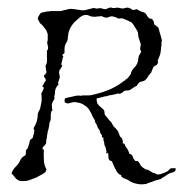

<svg xmlns="http://www.w3.org/2000/svg" viewBox="-20 -467 481 503"><path d="M351 16Q347 16 343.5 15.5Q340 15 336 14Q324 11 316 5Q314 3 311 3Q309 1 307.5 1Q306 1 304 0Q302 -1 299 -4Q298 -4 297.5 -5.5Q297 -7 298 -8Q289 -10 283 -23Q279 -30 277 -35.5Q275 -41 273 -45Q270 -45 267 -47L265 -50Q264 -53 264 -57Q264 -63 263 -66Q261 -68 261 -66Q261 -65 259 -65Q257 -67 259 -69Q259 -73 258 -74Q258 -75 257.5 -76.5Q257 -78 257 -80Q256 -82 255.5 -83.5Q255 -85 254 -86Q253 -90 253 -91.5Q253 -93 253 -94Q253 -94 251 -100V-104Q251 -108 249 -106Q247 -108 247 -109V-113Q245 -115 244 -117Q241 -121 242 -122Q242 -125 239 -128L235 -135Q235 -138 233 -140Q233 -142 232 -143Q231 -144 230 -145L228 -153Q227 -154 226.5 -155.5Q226 -157 224 -159Q214 -184 203 -190Q193 -198 179 -199Q177 -200 174.5 -199.5Q172 -199 170 -199Q167 -198 164 -197.5Q161 -197 159 -196Q155 -196 151 -198Q148 -199 150 -209Q155 -211 160 -212Q165 -213 170 -214Q183 -218 192 -216Q194 -217 197.5 -217Q201 -217 205 -217H210Q217 -217 220 -218Q243 -223 261 -230Q282 -238 301 -252Q305 -256 307 -256Q309 -259 310.5 -259.5Q312 -260 313 -261Q317 -265 319.5 -268.5Q322 -272 323 -274Q323 -279 330 -288Q337 -295 338 -298Q340 -301 342 -309Q342 -315 344 -321Q345 -322 347 -326Q350 -331 350 -333L348 -335Q348 -337 347 -338Q347 -341 349 -351Q345 -362 343 -369Q342 -372 342 -376Q342 -380 341 -383Q340 -385 338.5 -388Q337 -391 334 -395Q329 -404 325 -408Q321 -410 313 -414Q309 -416 305.5 -417Q302 -418 300 -419Q293 -419 290 -418Q289 -419 287.5 -420Q286 -421 284 -421Q282 -423 279.5 -423Q277 -423 275 -424Q274 -425 266 -423Q261 -420 259 -421Q257 -420 250 -423Q245 -426 241 -424Q240 -424 237 -424Q234 -424 229 -423Q220 -423 216 -425Q210 -428 205 -428Q195 -428 184 -417Q166 -403 160 -383Q159 -381 159 -378Q159 -375 158 -372Q158 -368 157.5 -365Q157 -362 156 -359Q155 -358 155 -357Q155 -356 153 -355Q153 -354 152 -351.5Q151 -349 150 -347Q149 -342 149 -337V-328Q147 -326 146 -326Q146 -326 145 -325Q144 -324 143 -322Q144 -321 145 -321L146 -320Q145 -319 143 -309Q140 -299 141 -297Q141 -296 142 -297Q143 -297 143 -295Q142 -292 138 -286Q134 -282 135 -274Q136 -273 136 -270Q136 -266 137 -265Q136 -263 135.5 -261Q135 -259 134 -256Q134 -253 132 -251Q132 -249 133 -248V-245L129 -241Q129 -239 127 -237Q126 -236 125 -232Q124 -228 124 -223Q121 -211 123 -209L117 -198Q115 -192 116 -188Q116 -181 118 -179L115 -176L114 -172Q113 -170 113 -167Q113 -164 113 -162Q113 -160 113 -157Q113 -154 112 -151Q111 -149 110 -146Q109 -143 109 -139Q108 -135 107.5 -131Q107 -127 105 -123Q105 -119 104 -115.5Q103 -112 103 -108Q102 -104 101.5 -101Q101 -98 101 -96V-94Q101 -90 96 -85Q90 -81 92 -75H95Q94 -62 95 -48Q95 -35 102 -23Q101 -22 101 -21Q101 -20 100 -19Q100 -16 96 -14Q95 -13 92.5 -11.5Q90 -10 86 -8Q77 -2 67 1Q56 6 48 7Q38 8 33 7Q27 6 21 0Q15 -8 10 -13Q15 -25 22 -31Q30 -39 34 -49Q37 -54 41 -57Q44 -57 48 -63Q47 -66 48 -69V-74Q53 -77 54 -83Q57 -91 58 -98Q60 -103 64 -104Q67 -107 67 -112Q69 -115 69 -118Q69 -121 70 -123Q70 -127 69 -128Q67 -130 69 -133Q79 -149 79 -169Q80 -171 80.5 -173Q81 -175 82 -176L85 -182L89 -202Q89 -209 89 -214Q89 -219 88 -221Q89 -223 90 -225.5Q91 -228 92 -229L95 -237L93 -239Q92 -239 91 -240Q92 -244 95 -248Q95 -250 97 -252Q99 -254 100 -256Q100 -259 99 -260.5Q98 -262 98 -263Q95 -265 95 -269Q99 -272 100 -274.5Q101 -277 102 -278Q100 -284 100 -290Q99 -292 99.5 -294.5Q100 -297 101 -298Q103 -302 103 -305V-330Q102 -333 103 -334Q105 -336 105 -337Q107 -342 105 -348Q103 -355 104 -358Q104 -360 105 -361V-378Q103 -384 101 -388Q99 -391 97 -393.5Q95 -396 94 -397Q93 -399 89 -403Q84 -406 83 -410Q80 -414 79 -418Q79 -422 85 -431Q89 -435 95 -435Q100 -437 104.5 -437Q109 -437 113 -438H130Q134 -438 137.5 -438Q141 -438 143 -439Q149 -441 153 -441Q156 -443 159 -443Q162 -443 164 -444Q166 -444 168.5 -443.5Q171 -443 175 -443Q180 -442 184 -441.5Q188 -441 189 -441Q191 -440 197 -440Q202 -440 205 -441L221 -445Q226 -447 230 -445Q234 -444 238 -445Q240 -446 242.5 -445.5Q245 -445 247 -445Q249 -444 251 -443.5Q253 -443 254 -443H258Q258 -443 259 -443.5Q260 -444 262 -445Q270 -449 275 -446Q277 -446 280 -446Q283 -446 285 -447Q289 -447 292 -446.5Q295 -446 298 -445Q302 -444 308 -446Q313 -448 319 -446Q321 -445 323 -444Q325 -443 327 -441Q334 -441 338 -443Q340 -442 342 -441Q344 -440 345 -439Q347 -438 349.5 -437Q352 -436 356 -435Q361 -433 364 -428Q367 -422 371 -419Q375 -417 376 -418Q379 -418 380 -415Q381 -414 383 -410Q383 -408 383.5 -406Q384 -404 385 -402Q389 -400 390 -399Q394 -395 395 -395Q395 -394 395.5 -392Q396 -390 397 -388Q397 -386 398 -383Q399 -380 400 -377L403 -366Q405 -360 403 -357Q403 -353 403 -349.5Q403 -346 402 -342Q402 -336 401 -333Q401 -329 399 -323L394 -310Q392 -308 394 -306Q394 -302 393 -301Q392 -297 387 -295Q382 -293 380 -287Q378 -281 377 -280Q377 -277 376 -277Q375 -275 373 -274Q373 -273 372 -272Q371 -271 369 -269Q368 -268 368 -267Q368 -266 367 -265L364 -261Q360 -256 357 -255L346 -252L342 -248L338 -242Q335 -241 329 -237L320 -231Q318 -230 314 -230Q309 -230 306 -229Q305 -228 304 -227.5Q303 -227 301 -225L294 -221Q293 -222 288 -222Q286 -221 283.5 -220.5Q281 -220 277 -219Q273 -218 268.5 -217.5Q264 -217 260 -215Q256 -215 252.5 -214Q249 -213 245 -212L233 -209Q233 -202 235 -196Q239 -190 242 -188Q245 -186 249 -182Q254 -179 254 -170V-169Q254 -166 259 -161Q265 -155 265 -153Q266 -152 269 -149.5Q272 -147 274 -142Q278 -134 282 -132Q285 -129 287 -126Q289 -124 290 -121Q291 -118 292 -116Q294 -110 295 -109L299 -105Q299 -104 301 -100Q303 -97 301 -92Q302 -92 303 -91.5Q304 -91 306 -90Q309 -82 313 -78Q317 -72 319 -64Q326 -63 328 -56Q329 -51 335 -45H341Q343 -43 344.5 -41Q346 -39 347 -37Q347 -34 353 -29Q356 -27 358 -25.5Q360 -24 362 -23Q368 -23 373 -19Q374 -18 381 -14Q386 -14 389 -11Q391 -10 394 -10Q397 -10 401 -11L412 -15Q418 -17 422 -21Q427 -28 432 -26Q441 -28 441 -23H440Q440 -17 431 -15Q425 -14 419 -10Q416 -8 412.5 -5.5Q409 -3 405 -1L401 2L394 4Q390 5 386.5 6Q383 7 379 9Q377 10 375 10Q373 10 371 12Q369 12 367 13Q365 14 363 15Q360 15 357 15.5Q354 16 351 16Z"/></svg>

Font: Estonia
Style: Regular
Weight: 400
Designer: Robert E. Leuschke
Foundry: Robert E. Leuschke
Version: Version 1.014; ttfautohint (v1.8.3)